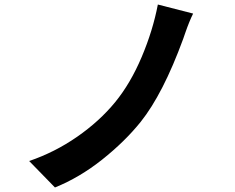

<svg xmlns="http://www.w3.org/2000/svg" viewBox="-20 -792 1040 849"><path d="M834 -732Q817 -698 799 -646L790 -620Q701 -377 602 -253Q532 -166 432 -86.5Q332 -7 223 37L109 -80Q223 -119 321.5 -187.5Q420 -256 489 -340Q557 -423 606.5 -540Q656 -657 678 -772Z"/></svg>

Font: Sinter Bold
Style: Regular
Weight: 700
Foundry: Adobe & rsms
Version: Version 1.000